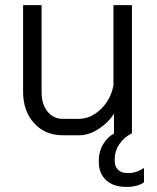

<svg xmlns="http://www.w3.org/2000/svg" viewBox="-20 -519 610 748"><path d="M541 135V191Q531 199 513.5 204Q496 209 480 209H470Q422 209 393.5 183Q365 157 365 113V103Q365 72 381.5 43.5Q398 15 426 0H424V-76Q401 -40 363 -16Q325 8 289 8H225Q156 8 113 -39Q70 -86 70 -162V-499H142V-160Q142 -113 165 -84.5Q188 -56 225 -56H287Q333 -56 372 -93Q411 -130 422 -186V-499H494V0Q463 16 445 42.5Q427 69 427 99V109Q427 129 439.5 142Q452 155 475 155H485Q498 155 513.5 149.5Q529 144 541 135Z"/></svg>

Font: Stavian Regular
Style: Regular
Weight: 400
Version: Version 1.000; ttfautohint (v1.6)